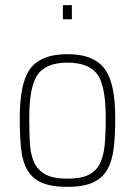

<svg xmlns="http://www.w3.org/2000/svg" viewBox="-20 -720 526 748"><path d="M243 8Q179 8 142 -8.5Q105 -25 86 -58.5Q67 -92 62 -142Q57 -192 57 -259Q57 -388 92 -444Q133 -509 243 -509Q350 -509 392 -446Q429 -390 429 -259Q429 -192 423 -142Q417 -92 397.5 -58.5Q378 -25 341 -8.5Q304 8 243 8ZM243 -24Q293 -24 322.5 -37.5Q352 -51 367.5 -79.5Q383 -108 387.5 -152.5Q392 -197 392 -259Q392 -377 363 -425Q330 -476 243 -476Q156 -476 124 -425Q94 -379 94 -259Q94 -205 96.5 -161.5Q99 -118 113 -87.5Q127 -57 157 -40.5Q187 -24 243 -24ZM260 -645H225V-700H260Z"/></svg>

Font: Storia Sans Thin
Style: Regular
Weight: 100
Designer: Accademia di Belle Arti di Urbino and others
Foundry: Accademia di Belle Arti di Urbino and others.
Version: Version 60.001;May 25, 2020;FontCreator 12.0.0.2522 64-bit